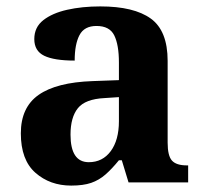

<svg xmlns="http://www.w3.org/2000/svg" viewBox="-20 -569 640 599"><path d="M202 10Q136 10 90.5 -30Q45 -70 45 -153Q45 -234 100.5 -273Q156 -312 269 -316L351 -319V-374Q351 -429 336.5 -458.5Q322 -488 281 -488Q243 -488 228 -459.5Q213 -431 213 -380Q149 -380 118 -395Q87 -410 87 -447Q87 -484 115 -506Q143 -528 189.5 -538.5Q236 -549 293 -549Q398 -549 450.5 -511Q503 -473 503 -379V-124Q503 -83 516.5 -68Q530 -53 563 -53H567V0H381L360 -69H351Q329 -42 309 -24.5Q289 -7 264.5 1.5Q240 10 202 10ZM257 -63Q300 -63 325.5 -97.5Q351 -132 351 -191V-266L306 -263Q246 -260 223 -231.5Q200 -203 200 -149Q200 -63 257 -63Z"/></svg>

Font: Noto Serif Gurmukhi
Style: Bold
Weight: 700
Designer: Vaibhav Singh and the Monotype Design Team
Foundry: Monotype Imaging Inc.
Version: Version 2.004; ttfautohint (v1.8.4.7-5d5b)